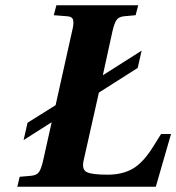

<svg xmlns="http://www.w3.org/2000/svg" viewBox="-20 -712 672 732"><path d="M46 0 55 -38 100 -42Q120 -44 128.5 -56Q137 -68 144 -98L177 -246L70 -178L85 -244L192 -311L255 -594Q262 -621 259 -635Q256 -649 236 -650L185 -654L195 -692H507L497 -654L453 -650Q433 -648 424.5 -636Q416 -624 409 -594L372 -425L520 -519L505 -453L357 -359L299 -101Q291 -66 310.5 -56Q330 -46 390 -46Q447 -46 486.5 -69Q526 -92 564 -153L594 -201H632L574 0Z"/></svg>

Font: Heuristica
Style: Bold Italic
Weight: 700
Italic angle: -13°
Version: Version 1.0.2